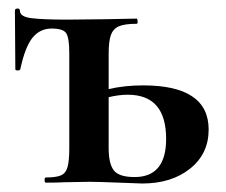

<svg xmlns="http://www.w3.org/2000/svg" viewBox="-20 -430 531 452"><path d="M371.1 -103Q371.1 -207 280.8 -207Q259.8 -207 235.8 -201.2V-81.1Q235.8 -44.9 247.8 -29.1Q259.8 -13.2 296.9 -13.2Q371.1 -13.2 371.1 -103ZM471.2 -125Q471.2 -67.9 427.5 -33Q383.8 2 314.9 2L259.8 0Q211.9 -2 190.9 -2L132.8 -1Q116.7 0 87.9 0Q85 0 85 -6.1Q85 -12.2 87.9 -12.2Q111.8 -12.2 123.3 -17.1Q134.8 -22 138.9 -36.4Q143.1 -50.8 143.1 -81.1V-305.2Q143.1 -340.3 136 -351.6Q128.9 -362.8 101.6 -362.8Q74.2 -362.8 56.6 -341.3Q39.1 -319.8 27.8 -267.1Q26.9 -264.2 21.5 -264.2Q16.1 -264.2 16.1 -267.1L15.1 -404.8Q15.1 -409.7 21 -409.9Q26.9 -410.2 26.9 -404.8Q26.9 -390.6 54 -387.2Q81.1 -383.8 139.2 -383.8L231 -384.8Q259.8 -385.7 301.8 -386.2Q303.7 -386.2 304 -380.1Q304.2 -374 301.8 -374Q272.9 -374 259.5 -367.9Q246.1 -361.8 241 -347.4Q235.8 -333 235.8 -303.2V-220.2Q272.9 -229 316.9 -229Q471.2 -229 471.2 -125Z"/></svg>

Font: Cormorant-Bold
Style: Bold
Weight: 700
Designer: Christian Thalmann (Catharsis Fonts)
Version: Version 3.000